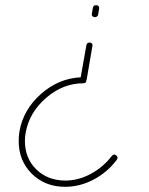

<svg xmlns="http://www.w3.org/2000/svg" viewBox="-20 -720 574 740"><path d="M344 -654Q332 -656 334 -667L338 -690Q340 -700 350 -700H352Q364 -698 362 -686L358 -663Q357 -658 352.5 -655.5Q348 -653 344 -654ZM231 0Q153 0 102 -51Q52 -101 52 -177Q52 -194 55 -214Q70 -298 138 -358Q206 -418 291 -422L313 -546Q315 -556 325 -556H327Q339 -554 336 -542L314 -413Q313 -412 313 -411Q313 -399 301 -399Q223 -399 158 -343Q93 -287 79 -209Q76 -192 76 -177Q76 -111 119 -68Q162 -25 231 -24Q282 -24 330 -50Q378 -76 411 -119Q419 -129 428 -121Q437 -114 430 -104Q394 -56 341 -28Q288 0 231 0Z"/></svg>

Font: Quicksand
Style: Light Italic
Weight: 300
Italic angle: -12°
Designer: Andrew Paglinawan
Foundry: Andrew Paglinawan
Version: 1.002